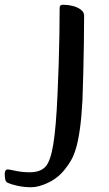

<svg xmlns="http://www.w3.org/2000/svg" viewBox="-142 -544 459 808"><path d="M-11 244Q-42 244 -70 237.5Q-98 231 -108 226Q-117 222 -119.5 213Q-122 204 -122 188Q-122 169 -109 169Q-104 169 -76 175Q-48 181 -17 181Q26 181 48 159Q70 137 82 65Q94 -7 100 -146Q103 -208 105 -273Q107 -338 108 -399Q109 -460 109 -510Q109 -517 112 -520.5Q115 -524 124 -524Q144 -524 164 -519Q184 -514 198 -503.5Q212 -493 212 -478Q212 -426 211 -363Q210 -300 208.5 -237Q207 -174 205 -122Q201 -48 194 0.5Q187 49 178 79.5Q169 110 157.5 130Q146 150 133 166Q104 204 62.5 224Q21 244 -11 244Z"/></svg>

Font: BriemHand
Style: Regular
Weight: 400
Designer: Gunnlaugur SE Briem, Eben Sorkin
Foundry: Sorkin Type
Version: Version 1.001; ttfautohint (v1.8.4.7-5d5b)